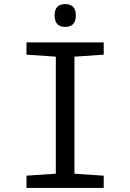

<svg xmlns="http://www.w3.org/2000/svg" viewBox="-20 -922 640 942"><path d="M488.8 0H109.9V-60.1L253.9 -69.8V-644L109.9 -653.8V-713.9H488.8V-653.8L345.2 -644V-69.8L488.8 -60.1ZM299.8 -901.9Q352.1 -901.9 352.1 -846.2Q352.1 -790 299.8 -790Q248 -790 248 -846.2Q248 -901.9 299.8 -901.9Z"/></svg>

Font: Droid Sans Mono
Style: Regular
Weight: 400
Monospace: yes
Foundry: Ascender Corporation
Version: Version 1.00 build 112